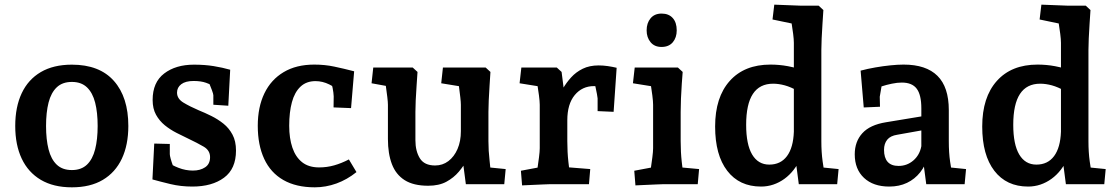

<svg xmlns="http://www.w3.org/2000/svg" viewBox="-20 -780 4725 813"><path d="M284.3 13.2Q206.4 13.2 152.8 -18.5Q99.3 -50.3 71.9 -108.4Q44.5 -166.5 44.5 -246.6Q44.5 -327.1 71.9 -385.2Q99.3 -443.4 152.8 -474.8Q206.4 -506.2 284.3 -506.2Q401.5 -506.2 462.4 -437.3Q523.4 -368.4 523.4 -246.6Q523.4 -166.5 496 -108.2Q468.5 -49.9 415.5 -18.4Q362.5 13.2 284.3 13.2ZM284.3 -59.9Q324.3 -59.9 348.3 -82.9Q372.3 -105.9 382.9 -148Q393.5 -190 393.5 -246.6Q393.5 -303.6 382.9 -345.4Q372.3 -387.1 348.3 -410.1Q324.3 -433.1 284.3 -433.1Q244.3 -433.1 220.3 -410.3Q196.3 -387.5 185.6 -345.7Q175 -304 175 -246.6Q175 -189.6 185.6 -147.6Q196.3 -105.5 220.3 -82.7Q244.3 -59.9 284.3 -59.9Z M794.5 10Q745.5 10 702.3 -0.4Q659 -10.8 625.5 -20.2L633.1 -172.1L699 -170.4V-127.2Q699 -121.5 702.7 -107.7Q706.5 -93.9 712.2 -78.5Q718 -63.1 723.5 -51.1L686.2 -96.6Q706.1 -80.8 736.1 -69.3Q766.1 -57.7 796.7 -57.7Q827.8 -57.7 848.6 -71.6Q869.5 -85.5 869.5 -114.5Q869.5 -143.2 842.5 -159Q815.6 -174.7 778.7 -192.2Q754.4 -203.5 727.5 -217.4Q700.5 -231.2 677.8 -249.6Q655.1 -268.1 640.7 -294Q626.3 -319.9 626.3 -356.7Q626.3 -431.5 675.2 -468.8Q724.2 -506.2 801.3 -506.2Q847 -506.2 884.6 -500.1Q922.3 -494 954.7 -484.7L946.7 -332.3L883.4 -336.5V-376.6Q883.4 -382 877.2 -398.6Q871.1 -415.3 863.6 -433.1Q856.2 -450.9 852.2 -459.6L895.7 -410.5Q873.9 -422 852.4 -429.5Q830.9 -437.1 799.7 -437.1Q765.4 -437.1 747.5 -423.4Q729.6 -409.7 729.6 -387.9Q729.6 -361.8 756.9 -345.4Q784.1 -329 821 -313.2Q847.6 -302.5 875.2 -288.8Q902.7 -275.1 926.3 -256.3Q949.8 -237.5 964.5 -209.9Q979.3 -182.3 979.3 -142.6Q979.3 -64.9 928.5 -27.5Q877.8 10 794.5 10Z M1313.1 13.2Q1233.9 13.2 1179.9 -17.7Q1125.9 -48.6 1098.7 -107.3Q1071.5 -165.9 1071.5 -247.3Q1071.5 -326.5 1099.5 -384.6Q1127.5 -442.7 1181.1 -474.6Q1234.6 -506.5 1310.6 -506.5Q1355.3 -506.5 1395.3 -498Q1435.3 -489.6 1479.6 -478.1L1466.5 -322.2L1392.4 -325.2L1393 -371.9Q1392.4 -387.5 1388.5 -407.3Q1384.5 -427.1 1377.6 -445.6L1426.5 -392Q1402.6 -408.5 1374.2 -422.5Q1345.8 -436.5 1316 -436.5Q1277.1 -436.5 1252.3 -413Q1227.5 -389.5 1216.1 -347.4Q1204.6 -305.2 1204.6 -247.3Q1204.6 -194.5 1218.1 -154.7Q1231.6 -115 1259.4 -93Q1287.2 -71.1 1331.2 -71.1Q1364.4 -71.1 1395 -79.8Q1425.7 -88.5 1457.3 -104.9L1489.4 -51.3Q1449.9 -19.5 1404.8 -3.1Q1359.6 13.2 1313.1 13.2Z M1793.2 6.5Q1730.8 6.5 1693.5 -17.2Q1656.1 -41 1639.4 -85.2Q1622.6 -129.5 1622.6 -191.1V-336.3Q1622.6 -347.8 1620 -369.1Q1617.4 -390.5 1613.9 -415.3Q1610.4 -440.1 1607.4 -460.9L1663.1 -407.4L1553.3 -427.4L1560.5 -494H1727.6L1747.9 -475.4Q1746.3 -449.9 1744 -417.5Q1741.6 -385 1740.3 -355.1Q1739 -325.3 1739 -306.3V-186.2Q1739 -140.3 1757.8 -109.8Q1776.6 -79.3 1822.5 -79.3Q1854.1 -79.3 1878.6 -97.8Q1903.1 -116.4 1917.3 -149Q1931.5 -181.7 1931.5 -224.5V-336.3Q1931.5 -347.2 1929.1 -368.2Q1926.8 -389.2 1923.5 -413.4Q1920.2 -437.5 1917.2 -457.7L1972.6 -407.1L1848.3 -427.4L1855.5 -494H2036.5L2056.7 -475.4Q2055.1 -449.9 2053 -417.5Q2050.8 -385 2049.5 -355.1Q2048.2 -325.3 2048.2 -306.3V-182.5Q2048.2 -141.5 2053 -100.6Q2057.8 -59.7 2061.5 -18.4L2005.1 -75.7L2121.2 -64.1L2115.2 0H1952.6L1935.5 -130.1L1959.5 -106.1Q1944.6 -78.8 1923 -53.1Q1901.4 -27.4 1870.1 -10.4Q1838.9 6.5 1793.2 6.5Z M2190.7 5 2185.7 -57 2307.9 -80 2249.5 -29Q2252.1 -41.5 2255.6 -65.3Q2259.1 -89.1 2262.3 -113.8Q2265.5 -138.5 2265.5 -152.5V-336.3Q2265.5 -350.5 2262.1 -376.5Q2258.8 -402.5 2254.5 -428.2Q2250.2 -453.9 2248.2 -465.2L2306.6 -407.1L2180.1 -427.4L2187.6 -494H2337.7L2358 -475.4L2379.6 -305.6L2336.9 -355.5Q2348.5 -378.6 2363.2 -404.1Q2377.8 -429.6 2398.3 -452.2Q2418.8 -474.8 2447.4 -488.9Q2476 -503 2514.9 -503Q2533.8 -503 2553.2 -500.2Q2572.5 -497.4 2591.1 -493L2578.3 -306.5L2510.5 -309.5V-363.5Q2510.5 -367.2 2507.7 -381.8Q2505 -396.5 2501.4 -412.6Q2497.8 -428.8 2494.7 -436.6L2531.5 -413.2Q2523.5 -414.1 2513.6 -414.7Q2503.7 -415.4 2495 -415.4Q2445.3 -415.4 2413.7 -377.5Q2382.2 -339.5 2382.2 -270.5V-182.5Q2382.2 -135.8 2386.8 -94.5Q2391.4 -53.2 2395 -31.4L2337.6 -75.4L2479.3 -64.1L2473.9 0H2307.1Q2300.3 0 2279.7 1Q2259.1 2 2234.7 3Q2210.4 4 2190.7 5Z M2670.7 5 2665.7 -57 2787.9 -80 2729.5 -29Q2732.1 -41.5 2735.6 -65.3Q2739.1 -89.1 2742.3 -113.8Q2745.5 -138.5 2745.5 -152.5V-336.3Q2745.5 -350.5 2742.3 -375.5Q2739.2 -400.5 2735 -426.9Q2730.9 -453.4 2727.9 -471.5L2786.6 -407.1L2660.1 -427.4L2667.6 -494H2850.5L2870.7 -475.4Q2869.1 -456.5 2867 -425.9Q2864.8 -395.3 2863.5 -363.1Q2862.2 -330.9 2862.2 -306.3V-182.5Q2862.2 -135.8 2866.8 -94.5Q2871.4 -53.2 2875 -31.4L2817.6 -75.4L2940.2 -64.1L2934.5 0H2787.1Q2780.3 0 2759.7 1Q2739.1 2 2714.7 3Q2690.4 4 2670.7 5ZM2781.1 -581.2Q2751.3 -581.2 2734.7 -601.4Q2718.1 -621.5 2718.1 -651.4Q2718.1 -682.4 2734.7 -702.4Q2751.3 -722.5 2781.5 -722.5Q2811.7 -722.5 2828.6 -703.7Q2845.5 -685 2845.5 -651.3Q2845.5 -620.9 2828.8 -601Q2812.1 -581.2 2781.1 -581.2Z M3202.5 10Q3110.7 10 3059.4 -56.8Q3008.1 -123.5 3008.1 -244.2Q3008.1 -368.2 3070 -437.3Q3131.8 -506.5 3242.4 -506.5Q3261 -506.5 3278.8 -504.9Q3296.6 -503.4 3316.5 -499.7Q3336.5 -496 3360 -489.3L3359.4 -394.4Q3328.8 -411.5 3303 -418.6Q3277.2 -425.6 3253.6 -425.6Q3196.5 -425.6 3168 -382.3Q3139.5 -339 3139.5 -251.4Q3139.5 -168.6 3164.8 -125.8Q3190.2 -83 3237.5 -83Q3285.5 -83 3312.3 -118.9Q3339 -154.8 3341.5 -222.1V-598.6Q3341.5 -612.9 3338.5 -636.5Q3335.5 -660 3331.9 -682Q3328.2 -704.1 3326.2 -712.1L3382 -670.2L3251.1 -697.5L3258.6 -760.3L3370.2 -756H3446.5L3466.5 -737.4Q3464.8 -711.9 3462.7 -679.5Q3460.5 -647 3459.2 -617.1Q3457.9 -587.3 3457.9 -568.6V-182.1Q3457.9 -135.5 3463.3 -96.7Q3468.6 -58 3472.6 -35.3L3415.2 -75.7L3530.9 -64.1L3524.9 0H3362.4L3345.5 -128.9L3370.4 -112.5Q3358.6 -84.1 3341.1 -61.5Q3323.6 -38.8 3301.6 -22.8Q3279.5 -6.8 3254.5 1.6Q3229.5 10 3202.5 10Z M3745.5 10Q3677.9 10 3638.6 -26.7Q3599.3 -63.5 3599.3 -126.5Q3599.3 -180.5 3631.5 -215.9Q3663.7 -251.4 3732 -262.4L3896.2 -289.5V-230.3L3779.6 -209.5Q3750.3 -205.1 3736.8 -188.4Q3723.3 -171.6 3723.3 -145.6Q3723.3 -112.1 3738.6 -94.7Q3754 -77.4 3784.9 -77.4Q3820.7 -77.4 3847.5 -100.5Q3874.3 -123.7 3881.3 -161V-321.1Q3881.3 -378.5 3861.7 -404.4Q3842.2 -430.4 3798.6 -430.4Q3779.5 -430.4 3756.8 -425.7Q3734.1 -421.1 3713.7 -414.4Q3693.4 -407.7 3682.4 -402.3L3721 -462.5L3705.2 -370.3L3706.2 -328L3637.4 -325L3624.2 -480.9Q3654.2 -488.9 3686.7 -494.5Q3719.3 -500.2 3750.2 -503.3Q3781.2 -506.5 3806.1 -506.5Q3901.5 -506.5 3949.5 -458.9Q3997.6 -411.4 3997.6 -313.7V-182.5Q3997.6 -133.6 4003.1 -95.7Q4008.6 -57.7 4012.6 -36.2L3956.7 -75.7L4070.6 -64.1L4064.6 0H3902.1L3885.3 -127L3909.6 -117.9Q3899.4 -79.7 3876.5 -50.5Q3853.5 -21.4 3820.5 -5.7Q3787.4 10 3745.5 10Z M4333.5 10Q4241.7 10 4190.4 -56.8Q4139.1 -123.5 4139.1 -244.2Q4139.1 -368.2 4201 -437.3Q4262.8 -506.5 4373.4 -506.5Q4392 -506.5 4409.8 -504.9Q4427.6 -503.4 4447.5 -499.7Q4467.5 -496 4491 -489.3L4490.4 -394.4Q4459.8 -411.5 4434 -418.6Q4408.2 -425.6 4384.6 -425.6Q4327.5 -425.6 4299 -382.3Q4270.5 -339 4270.5 -251.4Q4270.5 -168.6 4295.8 -125.8Q4321.2 -83 4368.5 -83Q4416.5 -83 4443.3 -118.9Q4470 -154.8 4472.5 -222.1V-598.6Q4472.5 -612.9 4469.5 -636.5Q4466.5 -660 4462.9 -682Q4459.2 -704.1 4457.2 -712.1L4513 -670.2L4382.1 -697.5L4389.6 -760.3L4501.2 -756H4577.5L4597.5 -737.4Q4595.8 -711.9 4593.7 -679.5Q4591.5 -647 4590.2 -617.1Q4588.9 -587.3 4588.9 -568.6V-182.1Q4588.9 -135.5 4594.3 -96.7Q4599.6 -58 4603.6 -35.3L4546.2 -75.7L4661.9 -64.1L4655.9 0H4493.4L4476.5 -128.9L4501.4 -112.5Q4489.6 -84.1 4472.1 -61.5Q4454.6 -38.8 4432.6 -22.8Q4410.5 -6.8 4385.5 1.6Q4360.5 10 4333.5 10Z"/></svg>

Font: Andada Pro
Style: Regular
Weight: 400
Designer: Carolina Giovagnoli
Foundry: Huerta Tipografica
Version: Version 3.003